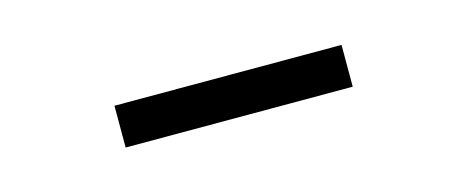

<svg xmlns="http://www.w3.org/2000/svg" viewBox="-22 -741 596 245"><g transform="rotate(-15 276.0 -618.5)"><path d="M126 -645.8V-590.6H426V-645.8Z"/></g></svg>

Font: Montserrat Ace
Style: Regular
Weight: 500
Designer: Julieta Ulanovsky
Foundry: Julieta Ulanovsky
Version: Version 1